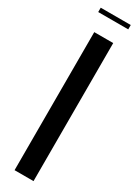

<svg xmlns="http://www.w3.org/2000/svg" viewBox="-217 -824 613 842"><g transform="rotate(30 89.5 -403.0)"><path d="M138 -699V0H42V-699ZM165 -784H13V-806H165Z"/></g></svg>

Font: Moniqa Narrow Heading
Style: Bold
Weight: 700
Width: 4
Designer: Rajesh Rajput
Foundry: Rajesh Rajput
Version: Version 1.000